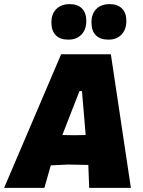

<svg xmlns="http://www.w3.org/2000/svg" viewBox="-47 -910 693 930"><path d="M291 -890Q329 -890 350 -869Q371 -848 371 -809Q371 -767 347.5 -742.5Q324 -718 284 -718Q244 -718 223 -739.5Q202 -761 202 -801Q202 -843 226 -866.5Q250 -890 291 -890ZM484 -890Q522 -890 543.5 -869Q565 -848 565 -809Q565 -767 541.5 -742.5Q518 -718 478 -718Q438 -718 417 -739.5Q396 -761 396 -801Q396 -843 419.5 -866.5Q443 -890 484 -890ZM490 -647 587 0H385L381 -107V-111L282 -113L199 -109L168 0H-27L249 -647ZM338 -469 255 -256 312 -255 368 -256 350 -469Z"/></svg>

Font: Alegreya Sans Black
Style: Italic
Weight: 900
Italic angle: -7°
Designer: Juan Pablo del Peral
Foundry: Huerta Tipografica
Version: Version 2.007